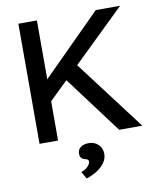

<svg xmlns="http://www.w3.org/2000/svg" viewBox="-99 -780 931 1102"><g transform="rotate(-10 366.0 -228.5)"><path d="M375 -407 683 0H548L299 -333L192 -229V0H84V-700H192V-357L535 -700H677ZM292 201Q306 197 318.5 188.5Q331 180 338.5 169.5Q346 159 346 149Q346 143 342.5 139Q339 135 327 132Q309 127 303 118Q297 109 297 94Q297 72 315 58.5Q333 45 362 45Q395 45 417.5 66Q440 87 440 122Q440 141 431 159Q422 177 406 192.5Q390 208 367 221Q344 234 316 243Z"/></g></svg>

Font: Our Lexend
Style: Regular
Weight: 400
Designer: Bonnie Shaver-Troup, Thomas Jockin
Foundry: Lexend
Version: Version 1.007